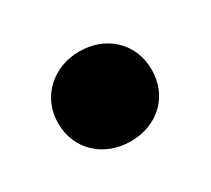

<svg xmlns="http://www.w3.org/2000/svg" viewBox="-61 -264 451 411"><g transform="rotate(-30 164.5 -58.0)"><path d="M164 53C230 53 279 8 279 -58C279 -123 230 -169 164 -169C99 -169 48 -123 48 -58C48 8 99 53 164 53Z"/></g></svg>

Font: LINE Seed JP_OTF ExtraBold
Style: Regular
Weight: 800
Designer: LY Corporation & Fontrix & Fontworks
Version: Version 1.013